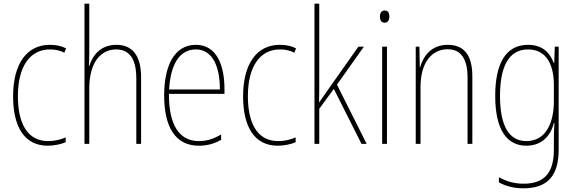

<svg xmlns="http://www.w3.org/2000/svg" viewBox="-20 -780 3125 1041"><path d="M239 10C274 10 311 2 336 -9V-35C307 -22 273 -15 241 -15C125 -15 77 -117 77 -258C77 -422 144 -512 251 -512C278 -512 305 -507 329 -494L338 -518C312 -531 284 -537 250 -537C126 -537 51 -435 51 -258C51 -97 109 10 239 10Z M464 -493V-760H438V0H464V-299C464 -447 530 -512 610 -512C675 -512 719 -469 719 -356V0H745V-360C745 -480 697 -537 611 -537C523 -537 481 -477 464 -422H462C463 -446 464 -463 464 -493Z M1042 -537C925 -537 870 -423 870 -263C870 -97 927 10 1058 10C1106 10 1144 -2 1179 -22V-51C1136 -26 1101 -15 1058 -15C950 -15 895 -106 896 -271H1197V-298C1197 -424 1156 -537 1042 -537ZM1042 -512C1133 -512 1173 -417 1172 -295H897C905 -440 959 -512 1042 -512Z M1486 10C1521 10 1558 2 1583 -9V-35C1554 -22 1520 -15 1488 -15C1372 -15 1324 -117 1324 -258C1324 -422 1391 -512 1498 -512C1525 -512 1552 -507 1576 -494L1585 -518C1559 -531 1531 -537 1497 -537C1373 -537 1298 -435 1298 -258C1298 -97 1356 10 1486 10Z M1711 -368V-760H1685V0H1711V-190L1790 -298L1940 0H1968L1807 -321L1953 -527H1923L1749 -280C1734 -259 1726 -247 1710 -224C1711 -275 1711 -316 1711 -368Z M2066 -723C2046 -723 2040 -706 2040 -690C2040 -672 2047 -657 2065 -657C2083 -657 2091 -671 2091 -691C2091 -707 2086 -723 2066 -723ZM2078 -527H2052V0H2078Z M2407 -537C2318 -537 2275 -475 2258 -416H2256L2254 -527H2234V0H2260V-308C2260 -445 2324 -513 2407 -513C2474 -513 2515 -468 2515 -359V0H2541V-366C2541 -485 2493 -537 2407 -537Z M2843 -537C2720 -537 2665 -432 2665 -260C2665 -78 2727 10 2834 10C2914 10 2965 -40 2983 -113H2986C2983 -72 2983 -47 2983 -14V32C2983 156 2932 216 2819 216C2765 216 2724 202 2685 181V209C2722 229 2765 241 2819 241C2953 241 3009 167 3009 32V-527H2988L2985 -439H2982C2963 -491 2924 -537 2843 -537ZM2843 -512C2946 -512 2983 -424 2983 -319V-229C2983 -129 2948 -15 2834 -15C2741 -15 2691 -95 2691 -260C2691 -413 2735 -512 2843 -512Z"/></svg>

Font: Noto Sans Kannada Condensed Thin
Style: Regular
Weight: 100
Width: 3
Designer: Jelle Bosma - Monotype Design Team
Foundry: Monotype Imaging Inc.
Version: Version 2.005